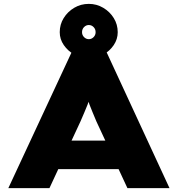

<svg xmlns="http://www.w3.org/2000/svg" viewBox="-20 -970 917 990"><path d="M23 0 349 -700H530L854 0H637L477 -344Q466 -371 457 -392Q448 -413 441 -432Q434 -451 428 -470.5Q422 -490 417 -512H457Q452 -490 445.5 -470Q439 -450 431.5 -430.5Q424 -411 415 -390.5Q406 -370 395 -344L235 0ZM181 -98 246 -245H633L672 -98ZM438 -669Q398 -669 364 -688Q330 -707 309 -737.5Q288 -768 288 -804Q288 -844 308.5 -877Q329 -910 363 -930Q397 -950 438 -950Q478 -950 512 -930Q546 -910 566.5 -877Q587 -844 587 -804Q587 -768 566.5 -737.5Q546 -707 512 -688Q478 -669 438 -669ZM438 -768Q452 -768 462.5 -778.5Q473 -789 473 -804Q473 -820 462.5 -830.5Q452 -841 438 -841Q424 -841 413.5 -830.5Q403 -820 403 -804Q403 -789 413.5 -778.5Q424 -768 438 -768Z"/></svg>

Font: Lexend Mega Black
Style: Regular
Weight: 900
Version: Version 1.007